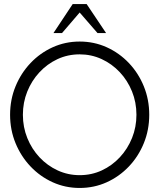

<svg xmlns="http://www.w3.org/2000/svg" viewBox="-20 -919 790 952"><path d="M375 13Q304 13 241.5 -15.2Q179 -43.5 131.5 -93.5Q84 -143.5 57 -209.2Q30 -275 30 -350Q30 -425 57 -490.8Q84 -556.5 131.5 -606.5Q179 -656.5 241.5 -684.8Q304 -713 375 -713Q446.5 -713 509 -684.8Q571.5 -656.5 619 -606.5Q666.5 -556.5 693.2 -490.8Q720 -425 720 -350Q720 -275 693.2 -209.2Q666.5 -143.5 619 -93.5Q571.5 -43.5 509 -15.2Q446.5 13 375 13ZM375 -50.5Q434 -50.5 485 -74.2Q536 -98 574.5 -139.5Q613 -181 634.8 -235Q656.5 -289 656.5 -350Q656.5 -411.5 634.5 -465.8Q612.5 -520 573.8 -561.2Q535 -602.5 484 -626Q433 -649.5 375 -649.5Q316 -649.5 265 -625.8Q214 -602 175.5 -560.5Q137 -519 115.2 -465Q93.5 -411 93.5 -350Q93.5 -288.5 115.5 -234.2Q137.5 -180 176.2 -138.8Q215 -97.5 266 -74Q317 -50.5 375 -50.5ZM409.5 -899 506 -755H463.5L375 -857L287.5 -755H245L340.5 -899Z"/></svg>

Font: Urbanist Light
Style: Regular
Weight: 300
Designer: Corey Hu
Foundry: Corey Hu
Version: Version 1.330; ttfautohint (v1.8.4.7-5d5b)